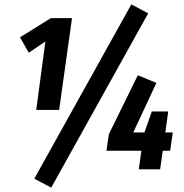

<svg xmlns="http://www.w3.org/2000/svg" viewBox="-20 -776 845 880"><path d="M582 -755.9 659.2 -714.8 214.8 84 137.2 43ZM146 -272 188 -585.9 111.8 -534.2 71.8 -605 212.9 -692.9H310.1L251 -272ZM772 -168.9 759.8 -85H726.1L713.9 0H616.2L627.9 -85H467.8L479 -161.1L611.8 -431.2L696.8 -396L590.8 -168.9H642.1L675.8 -265.1H751L737.8 -168.9Z"/></svg>

Font: Fira Sans Compressed
Style: Bold Italic
Weight: 700
Width: 3
Italic angle: -8°
Designer: Carrois Corporate & Edenspiekermann AG
Foundry: Carrois Corporate GbR & Edenspiekermann AG
Version: Version 4.203;PS 004.203;hotconv 1.0.88;makeotf.lib2.5.64775